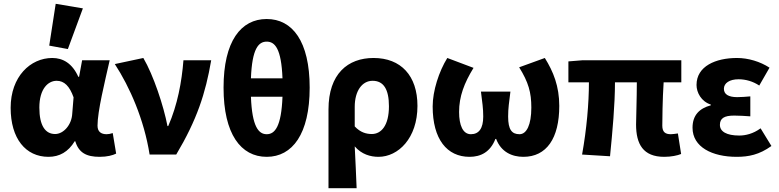

<svg xmlns="http://www.w3.org/2000/svg" viewBox="-20 -813 4098 1010"><path d="M235 12C293 12 339 -14 373 -70H376C394 -10 434 12 504 12C544 12 573 4 591 -5L573 -113C562 -109 550 -107 541 -107C513 -107 493 -119 493 -152C493 -228 531 -381 557 -496H412L396 -409H392C360 -480 311 -508 255 -508C140 -508 36 -410 36 -246C36 -84 115 12 235 12ZM270 -108C219 -108 187 -151 187 -247C187 -346 233 -388 278 -388C318 -388 346 -360 367 -301L360 -215C357 -156 314 -108 270 -108ZM239 -573 337 -555 416 -769 273 -793Z M767 0H907C1016 -183 1061 -321 1091 -496H945C936 -382 914 -262 865 -150H861C841 -255 787 -418 734 -508L584 -476C663 -355 738 -184 767 0Z M1383 12C1518 12 1609 -108 1609 -352C1609 -596 1518 -713 1383 -713C1247 -713 1156 -596 1156 -352C1156 -108 1247 12 1383 12ZM1383 -594C1426 -594 1460 -558 1466 -401H1300C1306 -558 1340 -594 1383 -594ZM1383 -107C1340 -107 1306 -147 1300 -304H1466C1460 -147 1426 -107 1383 -107Z M1708 177H1856C1853 104 1850 33 1846 -43C1882 -1 1929 12 1971 12C2075 12 2176 -86 2176 -256C2176 -415 2089 -508 1945 -508C1810 -508 1708 -425 1708 -237ZM1936 -108C1907 -108 1876 -116 1846 -148V-251C1846 -335 1885 -388 1940 -388C1998 -388 2026 -343 2026 -254C2026 -152 1985 -108 1936 -108Z M2450 12C2509 12 2559 -13 2586 -82H2590C2616 -13 2674 12 2733 12C2855 12 2922 -85 2922 -256C2922 -359 2891 -436 2846 -508L2711 -459C2760 -380 2775 -327 2775 -247C2775 -156 2750 -107 2713 -107C2673 -107 2653 -130 2653 -200C2653 -245 2658 -273 2665 -331H2510C2517 -273 2522 -245 2522 -200C2522 -137 2499 -107 2457 -107C2415 -107 2395 -154 2395 -224C2395 -306 2422 -376 2471 -456L2333 -508C2289 -437 2256 -335 2256 -253C2256 -81 2331 12 2450 12Z M3474 12C3511 12 3544 5 3563 -3L3546 -111C3531 -109 3518 -107 3509 -107C3480 -107 3464 -118 3464 -152C3464 -175 3465 -293 3471 -380H3564V-496H3044L2970 -490V-380H3078C3078 -270 3066 -133 3042 0L3189 9C3202 -122 3215 -262 3215 -380H3330C3330 -297 3326 -187 3326 -158C3326 -55 3363 12 3474 12Z M3855 12C3918 12 3974 1 4038 -45L3981 -138C3942 -109 3901 -100 3869 -100C3802 -100 3767 -121 3767 -156C3767 -191 3790 -205 3842 -205C3869 -205 3899 -203 3927 -201V-306C3904 -304 3879 -302 3858 -302C3812 -302 3788 -317 3788 -346C3788 -376 3818 -396 3865 -396C3903 -396 3941 -385 3974 -363L4028 -457C3979 -489 3916 -508 3857 -508C3745 -508 3644 -465 3644 -366C3644 -326 3669 -279 3719 -263V-259C3660 -243 3623 -208 3623 -141C3623 -39 3727 12 3855 12Z"/></svg>

Font: Giro Sans Regular
Style: Bold
Weight: 700
Designer: Paul D. Hunt
Foundry: Adobe Systems Incorporated
Version: Version 1.000;PS 1.0;hotconv 1.0.88;makeotf.lib2.5.647800